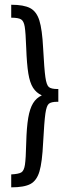

<svg xmlns="http://www.w3.org/2000/svg" viewBox="-20 -651 292 825"><path d="M165.3 -37.9Q170.2 -129 175 -162.9Q179.8 -196.8 189.9 -205.2Q200 -213.7 226.6 -213.7H230.6V-268.5H226.6Q200 -268.5 189.9 -277Q179.8 -285.5 175 -319.4Q170.2 -353.2 165.3 -444.4Q161.3 -524.2 149.2 -562.9Q137.1 -601.6 109.7 -616.1Q82.3 -630.6 28.2 -630.6V-575Q58.9 -575 70.6 -567.7Q82.3 -560.5 86.3 -535.9Q90.3 -511.3 92.7 -444.4Q95.2 -375.8 101.6 -335.9Q108.1 -296 121.8 -274.2Q135.5 -252.4 159.7 -241.1Q136.3 -230.6 122.2 -207.7Q108.1 -184.7 101.2 -144Q94.4 -103.2 92.7 -37.9Q91.1 31.5 87.1 57.3Q83.1 83.1 71.4 89.9Q59.7 96.8 28.2 98.4V154Q83.9 154 110.9 139.5Q137.9 125 149.6 85.5Q161.3 46 165.3 -37.9Z"/></svg>

Font: Playfair Micro SmCond SmLight
Style: Regular
Weight: 360
Width: 4
Designer: Claus Eggers Sørensen
Foundry: Claus Eggers Sørensen
Version: Version 2.100;Glyphs 3.2 (3219)